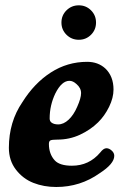

<svg xmlns="http://www.w3.org/2000/svg" viewBox="-20 -708 473 740"><path d="M236.3 -574Q216.8 -593.3 216.8 -621.1Q216.8 -648.9 236.3 -668.2Q255.9 -687.5 283.7 -687.5Q311.5 -687.5 330.8 -668.2Q350.1 -648.9 350.1 -621.1Q350.1 -593.3 330.8 -574Q311.5 -554.7 283.7 -554.7Q255.9 -554.7 236.3 -574ZM315.9 -469.7Q357.9 -469.7 385.7 -444.3Q417.5 -414.1 417.5 -362.8Q417.5 -331.1 400.4 -296.1Q383.3 -261.2 357.9 -236.3Q328.6 -207.5 288.1 -188.7Q247.6 -169.9 200.7 -169.9Q180.7 -169.9 174.6 -167Q168.5 -164.1 168.5 -153.3Q168.5 -114.3 191.4 -89.4Q210.4 -69.3 257.3 -69.3Q323.2 -69.3 366.2 -120.1Q378.9 -136.7 390.1 -136.7Q400.4 -136.7 410.2 -127.9Q420.4 -119.1 420.4 -107.4Q420.4 -76.7 364.3 -40.5Q289.6 12.7 196.8 12.7Q148.9 12.7 108.6 -3.2Q68.4 -19 41.3 -54.2Q14.2 -89.4 14.2 -138.2Q14.2 -238.3 66.4 -314.5Q112.3 -387.7 176 -428.7Q239.7 -469.7 315.9 -469.7ZM178.2 -235.8Q187.5 -228.5 204.1 -228.5Q225.1 -228.5 244.4 -246.6Q263.7 -264.6 277.3 -295.9Q292.5 -329.6 292.5 -349.1Q292.5 -369.1 274.4 -384.3Q261.2 -396.5 247.6 -396.5Q217.8 -396.5 193.4 -348.1Q171.4 -302.2 171.4 -251.5Q171.4 -241.2 178.2 -235.8Z"/></svg>

Font: Cooper*
Style: Bold Italic
Weight: 700
Italic angle: -7°
Designer: Owen Earl
Foundry: indestructible type*
Version: Version 0.001